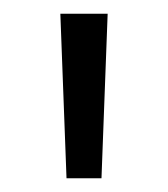

<svg xmlns="http://www.w3.org/2000/svg" viewBox="-20 -740 245 280"><path d="M137 -720 128 -480H77L68 -720Z"/></svg>

Font: Aspekta 300
Style: Regular
Weight: 300
Designer: Ivo Dolenc
Version: Version 2.000